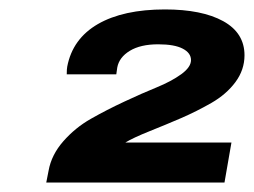

<svg xmlns="http://www.w3.org/2000/svg" viewBox="-20 -823 533 403"><path d="M77.1 -439.9 82 -464.8Q87.9 -498 113 -526.6Q138.2 -555.2 170.9 -573.7Q203.6 -592.3 240.7 -609.6Q277.8 -627 308.8 -639.6Q339.8 -652.3 360.4 -667.2Q380.9 -682.1 380.9 -696.8Q380.9 -711.9 363.5 -720.9Q346.2 -730 312 -730Q274.9 -730 252.4 -716.3Q230 -702.6 226.1 -681.2L224.1 -667H120.1Q120.1 -678.2 121.1 -683.1Q132.3 -741.7 185.5 -772.5Q238.8 -803.2 326.2 -803.2Q403.8 -803.2 448.5 -778.6Q493.2 -753.9 493.2 -707Q493.2 -676.3 474.1 -650.6Q455.1 -625 423.6 -606.9Q392.1 -588.9 360.4 -575.2Q328.6 -561.5 293.9 -547.6Q259.3 -533.7 243.2 -523.9H465.8L451.2 -439.9Z"/></svg>

Font: Archivo Expanded ExtraBold
Style: Italic
Weight: 800
Width: 7
Italic angle: -10°
Designer: Hector Gatti
Foundry: Omnibus-Type
Version: Version 2.001